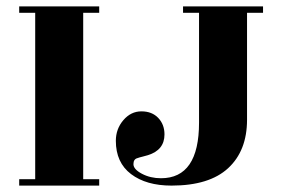

<svg xmlns="http://www.w3.org/2000/svg" viewBox="-20 -580 882 600"><path d="M802 -560V-540H752V-206Q752 -109 693 -54.5Q634 0 516 0Q437 0 389.5 -36Q342 -72 342 -140Q342 -177 365.5 -204.5Q389 -232 422 -232Q455 -232 474.5 -211.5Q494 -191 494 -160Q494 -111 442 -95Q436 -93 425.5 -90.5Q415 -88 410 -86Q397 -83 397 -67Q397 -51 423.5 -37Q450 -23 483 -23Q602 -23 602 -197V-540H552V-560ZM290 -560V-540H240V-20H290V0H40V-20H90V-540H40V-560Z"/></svg>

Font: Rozha One
Style: Regular
Weight: 400
Designer: Tim Donaldson, Indian Type Foundry
Foundry: Indian Type Foundry
Version: Version 1.300;PS 1.0;hotconv 1.0.78;makeotf.lib2.5.61930; tt